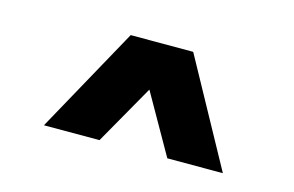

<svg xmlns="http://www.w3.org/2000/svg" viewBox="-48 -827 696 454"><g transform="rotate(15 300.0 -599.5)"><path d="M82 -470 225 -729H378L520 -470H384L301 -616L218 -470Z"/></g></svg>

Font: Mona Sans ExtraLight
Style: Bold
Weight: 700
Version: Version 2.000